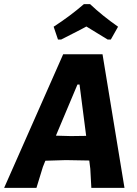

<svg xmlns="http://www.w3.org/2000/svg" viewBox="-43 -907 663 927"><path d="M237 -716 216 -778Q295 -829 362 -887H392Q450 -832 527 -778L492 -716H477Q416 -753 374 -779Q351 -766 307 -744Q263 -722 252 -716ZM452 -645 558 0H398L393 -92L388 -132L275 -134L176 -131L164 -101L133 0H-23L262 -645ZM331 -499 227 -252 299 -250 373 -251 341 -499Z"/></svg>

Font: Alegreya Sans ExtraBold
Style: Italic
Weight: 800
Italic angle: -7°
Designer: Juan Pablo del Peral
Foundry: Huerta Tipografica
Version: Version 2.007